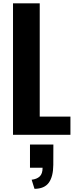

<svg xmlns="http://www.w3.org/2000/svg" viewBox="-20 -830 472 1182"><path d="M192.4 332.5 174.8 276.4Q206.5 272.9 224.4 256.3Q242.2 239.7 242.2 202.6H164.6V59.6H308.6L308.1 185.1Q307.6 257.3 280.5 294.7Q253.4 332 192.4 332.5ZM60.1 0V-809.6H224.6V-112.3H413.6V0Z"/></svg>

Font: Oswald
Style: DemiBold
Weight: 600
Designer: Vernon Adams
Foundry: Vernon Adams
Version: 3.0; ttfautohint (v0.95) -l 8 -r 50 -G 200 -x 0 -w "G" -W -c